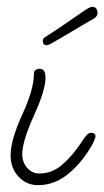

<svg xmlns="http://www.w3.org/2000/svg" viewBox="-20 -534 305 561"><path d="M91 7Q57 7 34 -18Q11 -43 11 -80Q11 -125 45 -199Q79 -273 79 -317Q79 -333 96 -333Q113 -333 113 -307Q113 -271 79 -196Q45 -121 45 -83Q45 -60 59.5 -43.5Q74 -27 95 -27Q132 -27 162 -53Q192 -79 217 -117Q228 -134 234 -140Q240 -146 246 -146Q259 -146 259 -136Q259 -130 251 -114Q223 -63 182 -28Q141 7 91 7ZM116 -402Q105 -402 105 -415Q105 -422 114 -427Q141 -444 168.5 -463Q196 -482 209 -491Q229 -505 237 -509.5Q245 -514 250 -514Q258 -514 261.5 -508.5Q265 -503 265 -497Q265 -485 253 -479Q223 -462 190 -442Q157 -422 128 -406Q121 -402 116 -402Z"/></svg>

Font: Send Flowers
Style: Regular
Weight: 400
Designer: Robert E. Leuschke
Foundry: Robert E. Leuschke
Version: Version 1.010; ttfautohint (v1.8.4.7-5d5b)